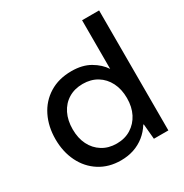

<svg xmlns="http://www.w3.org/2000/svg" viewBox="-166 -835 934 977"><g transform="rotate(-30 301.0 -346.5)"><path d="M267 12Q196 12 142.5 -22Q89 -56 60 -115Q31 -174 31 -248Q31 -322 60 -381Q89 -440 144 -474Q199 -508 274 -508Q338 -508 382.5 -482Q427 -456 451 -419V-705H551V0H466L458 -89H455Q435 -57 407 -34.5Q379 -12 344 0Q309 12 267 12ZM291 -73Q339 -73 375 -95.5Q411 -118 431 -157Q451 -196 451 -248Q451 -300 431 -339.5Q411 -379 375 -401Q339 -423 291 -423Q243 -423 207 -401Q171 -379 151.5 -339.5Q132 -300 132 -248Q132 -196 151.5 -157Q171 -118 207 -95.5Q243 -73 291 -73Z"/></g></svg>

Font: DM Sans 9pt 36pt Medium
Style: Regular
Weight: 500
Version: Version 4.004;gftools[0.9.30]